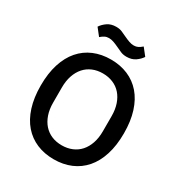

<svg xmlns="http://www.w3.org/2000/svg" viewBox="-209 -1048 1129 1204"><g transform="rotate(30 356.0 -446.0)"><path d="M356 12Q288 12 232.5 -11.5Q177 -35 137.5 -80.5Q98 -126 76.5 -193.5Q55 -261 55 -349Q55 -437 76.5 -504.5Q98 -572 137.5 -617.5Q177 -663 232.5 -686.5Q288 -710 356 -710Q424 -710 479.5 -686.5Q535 -663 574.5 -617.5Q614 -572 635.5 -504.5Q657 -437 657 -349Q657 -261 635.5 -193.5Q614 -126 574.5 -80.5Q535 -35 479.5 -11.5Q424 12 356 12ZM356 -89Q396 -89 429.5 -103Q463 -117 486.5 -143.5Q510 -170 523 -208Q536 -246 536 -294V-404Q536 -452 523 -490Q510 -528 486.5 -554.5Q463 -581 429.5 -595Q396 -609 356 -609Q315 -609 282 -595Q249 -581 225.5 -554.5Q202 -528 189 -490Q176 -452 176 -404V-294Q176 -246 189 -208Q202 -170 225.5 -143.5Q249 -117 282 -103Q315 -89 356 -89ZM430 -773Q405 -773 387 -781Q369 -789 352 -797Q329 -808 311.5 -814Q294 -820 278 -820Q261 -820 248 -813.5Q235 -807 220 -794L179 -846Q194 -869 219.5 -886.5Q245 -904 282 -904Q307 -904 325 -896Q343 -888 360 -880Q383 -869 400.5 -863Q418 -857 434 -857Q451 -857 464 -863.5Q477 -870 492 -883L533 -831Q518 -808 492.5 -790.5Q467 -773 430 -773Z"/></g></svg>

Font: IBM Plex Sans Arabic Medm
Style: Regular
Weight: 500
Designer: Mike Abbink, Paul van der Laan, Pieter van Rosmalen, Wael Morcos, Khajak Apelian
Foundry: Bold Monday
Version: Version 1.005